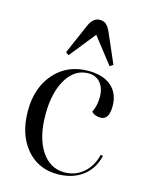

<svg xmlns="http://www.w3.org/2000/svg" viewBox="-105 -732 630 812"><g transform="rotate(15 210.0 -326.5)"><path d="M141 -486 128 -496 184 -625Q201 -665 231 -665Q248 -665 258.5 -656Q269 -647 279 -625L335 -496L321 -486L232 -600ZM225 12Q140 12 88 -50.5Q36 -113 36 -215Q36 -317 92.5 -380.5Q149 -444 240 -444Q305 -444 341 -413Q377 -382 377 -326Q377 -266 340 -266Q315 -266 300 -281Q315 -312 315 -349Q315 -388 295.5 -411Q276 -434 243 -434Q184 -434 148 -375Q112 -316 112 -219Q112 -120 150 -61.5Q188 -3 252 -3Q300 -3 335 -33.5Q370 -64 382 -115L392 -112Q378 -53 334 -20.5Q290 12 225 12Z"/></g></svg>

Font: Arapey Regular-Display
Style: Regular
Weight: 400
Designer: Eduardo Rodriguez Tunni
Foundry: Eduardo Rodriguez Tunni
Version: Version 4.000